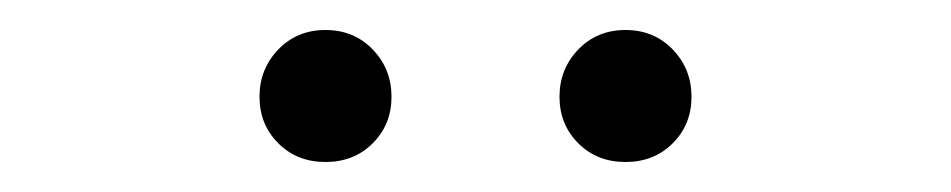

<svg xmlns="http://www.w3.org/2000/svg" viewBox="-20 -768 634 128"><path d="M197 -660Q178 -660 165.5 -672.5Q153 -685 153 -703.5Q153 -722 165.5 -735Q178 -748 197 -748Q216 -748 228.5 -735Q241 -722 241 -703.5Q241 -685 228.5 -672.5Q216 -660 197 -660ZM397 -660Q378 -660 365.5 -672.5Q353 -685 353 -703.5Q353 -722 365.5 -735Q378 -748 397 -748Q416 -748 428.5 -735Q441 -722 441 -703.5Q441 -685 428.5 -672.5Q416 -660 397 -660Z"/></svg>

Font: Resource Han Rounded JP Light
Style: Regular
Weight: 300
Designer: Cyano Hao (round all glyphs); Ryoko NISHIZUKA 西塚涼子 (kana, bopomofo & ideographs); Paul D. Hunt (Latin, Greek & Cyrillic)
Foundry: Cyano Hao
Version: 0.990